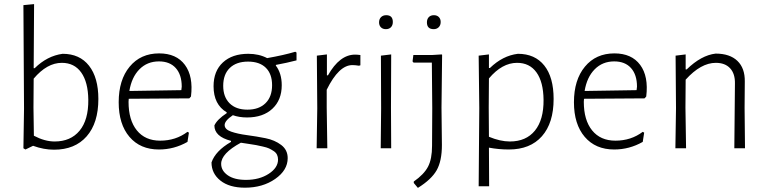

<svg xmlns="http://www.w3.org/2000/svg" viewBox="-20 -722 3729 935"><path d="M285 -460Q368 -460 413.5 -402Q459 -344 459 -240Q459 -123 402 -58Q345 7 243 7Q193 7 141 -12L104 6L94 0L97 -193L94 -697L146 -702L144 -390H149Q210 -450 285 -460ZM143 -198 145 -61Q198 -33 246 -33Q324 -33 367.5 -85.5Q411 -138 410 -236Q409 -322 375.5 -369Q342 -416 281 -416Q209 -416 144 -339Z M754 6Q663 6 610.5 -55.5Q558 -117 558 -224Q558 -333 611.5 -397.5Q665 -462 755 -462Q839 -462 880.5 -406Q922 -350 910 -252L902 -243L607 -241Q606 -236 606 -226Q606 -137 646.5 -87Q687 -37 760 -37Q836 -37 893 -80L900 -76L893 -31Q828 6 754 6ZM754 -423Q697 -423 659 -384.5Q621 -346 610 -279L863 -283L865 -300Q865 -358 836 -390.5Q807 -423 754 -423Z M1189 -460Q1241 -460 1281 -439Q1361 -453 1418 -470L1424 -466V-428Q1378 -416 1324 -406L1323 -403Q1352 -365 1352 -307Q1352 -235 1306.5 -192.5Q1261 -150 1183 -150Q1145 -150 1114 -161Q1074 -134 1074 -113Q1074 -92 1105.5 -81Q1137 -70 1182.5 -64Q1228 -58 1273 -49Q1318 -40 1349.5 -16Q1381 8 1381 48Q1381 107 1320 149.5Q1259 192 1173 192Q1097 192 1053.5 157.5Q1010 123 1010 69Q1029 13 1105 -31V-36Q1024 -57 1024 -111Q1037 -140 1084 -171V-175Q1020 -213 1020 -302Q1020 -376 1065.5 -418Q1111 -460 1189 -460ZM1188 -422Q1131 -422 1099 -391Q1067 -360 1067 -304Q1067 -250 1098 -219Q1129 -188 1185 -188Q1241 -188 1273 -219.5Q1305 -251 1305 -307Q1305 -362 1274.5 -392Q1244 -422 1188 -422ZM1057 76Q1057 109 1089 131.5Q1121 154 1178 154Q1243 154 1288.5 124.5Q1334 95 1334 55Q1334 42 1329 31.5Q1324 21 1312.5 13.5Q1301 6 1290.5 1Q1280 -4 1259.5 -8.5Q1239 -13 1227 -15.5Q1215 -18 1189.5 -21.5Q1164 -25 1153 -27Q1057 25 1057 76Z M1572 -457V-355H1577Q1634 -456 1709 -456Q1721 -456 1735 -454V-404L1728 -402Q1710 -405 1696 -405Q1630 -405 1571 -285V-198L1574 0H1522L1525 -195L1523 -451Z M1861 -648Q1893 -648 1893 -615Q1893 -599 1884 -589.5Q1875 -580 1859 -580Q1844 -580 1835 -589Q1826 -598 1826 -613Q1826 -629 1835.5 -638.5Q1845 -648 1861 -648ZM1834 0 1836 -195 1835 -451 1885 -457 1884 -198 1885 0Z M2093 -648Q2108 -648 2117 -639Q2126 -630 2126 -615Q2126 -599 2116.5 -589.5Q2107 -580 2092 -580Q2059 -580 2059 -613Q2059 -629 2068 -638.5Q2077 -648 2093 -648ZM2131 -457 2133 -455 2130 -198 2132 -16Q2132 62 2106.5 107Q2081 152 2015 193L1995 169V162Q2045 127 2064.5 89.5Q2084 52 2084 -12L2085 -195L2083 -417H1994L1989 -423L1993 -454H2082Z M2361 -457V-391H2366Q2428 -451 2502 -460Q2585 -460 2630.5 -403Q2676 -346 2676 -240Q2676 -123 2619 -58.5Q2562 6 2458 6Q2409 6 2361 -3L2362 185H2311L2314 -195L2311 -451ZM2360 -198 2361 -56Q2416 -33 2463 -33Q2542 -33 2585 -86Q2628 -139 2627 -236Q2626 -323 2592.5 -369.5Q2559 -416 2498 -416Q2425 -416 2361 -340Z M2971 6Q2880 6 2827.5 -55.5Q2775 -117 2775 -224Q2775 -333 2828.5 -397.5Q2882 -462 2972 -462Q3056 -462 3097.5 -406Q3139 -350 3127 -252L3119 -243L2824 -241Q2823 -236 2823 -226Q2823 -137 2863.5 -87Q2904 -37 2977 -37Q3053 -37 3110 -80L3117 -76L3110 -31Q3045 6 2971 6ZM2971 -423Q2914 -423 2876 -384.5Q2838 -346 2827 -279L3080 -283L3082 -300Q3082 -358 3053 -390.5Q3024 -423 2971 -423Z M3319 -457V-384H3324Q3395 -453 3465 -461Q3534 -461 3571 -425.5Q3608 -390 3607 -325L3606 -197L3608 0H3556L3559 -315Q3560 -363 3535.5 -389.5Q3511 -416 3466 -416Q3393 -416 3319 -334L3318 -198L3321 0H3269L3272 -195L3270 -451Z"/></svg>

Font: Alegreya Sans SC Light
Style: Regular
Weight: 300
Designer: Juan Pablo del Peral
Foundry: Huerta Tipografica
Version: Version 2.007